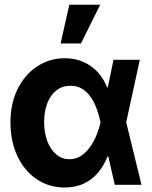

<svg xmlns="http://www.w3.org/2000/svg" viewBox="-20 -797 655 828"><path d="M257.2 11.7Q189.6 11 137.1 -25Q84.6 -60.9 54.9 -124.2Q25.2 -187.4 25.2 -269.5Q25.2 -351.8 56.3 -413.9Q87.4 -476 140.6 -510.9Q193.8 -545.9 259.6 -545.9Q303.4 -545.9 338.9 -530.3Q374.4 -514.7 400.7 -486.5Q427 -458.3 442.2 -419.5H487.3L524 -270.5L590.2 0H475L413.3 -270.5Q407.7 -297.3 398.1 -324.8Q388.6 -352.2 373.2 -375.5Q357.9 -398.7 336.1 -412.9Q314.3 -427.1 284.2 -427.1Q248.5 -427.1 223 -407.1Q197.6 -387.1 184 -351.9Q170.4 -316.7 170.3 -270.9Q170.4 -224.3 184.1 -188Q197.8 -151.8 222.5 -131.1Q247.2 -110.4 279.5 -110.4Q307.7 -110.4 330 -125.2Q352.2 -140.1 368.9 -164Q385.6 -187.9 396.8 -215.5Q408 -243.1 413.3 -268.6L469.5 -539.1H583L524 -268.6L487.3 -122.3H443.8Q429.3 -84.6 404.2 -54.1Q379 -23.5 342.6 -5.9Q306.2 11.7 257.2 11.7ZM241.4 -609.6 278.9 -776.6H412.1L329.1 -609.6Z"/></svg>

Font: Inter Display V
Style: Regular
Weight: 400
Designer: Rasmus Andersson
Foundry: rsms
Version: Version 3.015;git-src